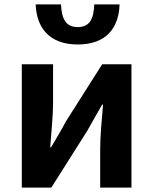

<svg xmlns="http://www.w3.org/2000/svg" viewBox="-20 -852 695 872"><path d="M79 -560V0H213L377 -259C395 -292 425 -344 444 -377H448C442 -306 435 -233 435 -176V0H577V-560H444L279 -300C262 -267 231 -215 212 -183H208C213 -252 221 -327 221 -383V-560ZM333 -650C463 -650 520 -726 523 -832H408C406 -769 389 -729 333 -729C277 -729 260 -769 257 -832H142C146 -726 204 -650 333 -650Z"/></svg>

Font: Kinto Sans
Style: Bold
Weight: 700
Designer: Authors: Ryoko NISHIZUKA  (kana & ideographs); Paul D. Hunt (Latin, Greek & Cyrillic); Wenlong ZHANG  (bopomofo); Sandol
Foundry: Adobe Systems Incorporated, ookami Inc.
Version: Version 0.001